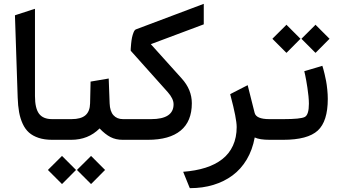

<svg xmlns="http://www.w3.org/2000/svg" viewBox="-20 -726 1760 997"><path d="M260.7 0H251Q210.9 0 180.7 -10Q150.4 -20 130.4 -37.8Q110.4 -55.7 97.7 -83.5Q85 -111.3 79.1 -144Q73.2 -176.8 71.8 -219.7L57.6 -646.5L64.5 -648.9L148.9 -676.3L161.6 -680.2V-667V-227.1Q161.6 -164.1 182.6 -135.7Q203.6 -107.4 250.5 -107.4H260.7Q264.2 -107.4 266.8 -92.5Q269.5 -77.6 269.5 -62.5V-45.9Q269.5 -30.3 266.8 -15.1Q264.2 0 260.7 0Z M455.6 86.4 522.9 153.8 525.9 156.7 522.9 159.2 455.6 227.1 452.6 229.5 450.2 227.1 382.3 159.2 379.9 156.7 382.3 153.8 450.2 86.4 452.6 83.5ZM304.7 86.4 372.1 153.8 375 156.7 372.1 159.2 304.7 227.1 301.8 229.5 299.3 227.1 231.4 159.2 229 156.7 231.4 153.8 299.3 86.4 301.8 83.5ZM633.3 0H617.2Q581.1 0 553.5 -14.4Q525.9 -28.8 497.1 -59.1Q438.5 0 349.6 0H255.4Q236.8 0 236.8 -45.9V-62.5Q236.8 -107.4 255.4 -107.4H351.6Q400.4 -107.4 423.6 -127.4Q446.8 -147.5 447.8 -189L450.2 -293.9V-302.2L458.5 -303.7L533.7 -316.4L544.4 -318.4L544.9 -307.1L549.3 -189.5Q550.8 -147.9 569.1 -127.7Q587.4 -107.4 618.7 -107.4H633.3Q636.7 -107.4 639.4 -92.5Q642.1 -77.6 642.1 -62.5V-45.9Q642.1 -30.3 639.4 -15.1Q636.7 0 633.3 0Z M628.4 -107.4H764.6Q881.3 -107.4 881.3 -184.6Q881.3 -213.4 851.1 -247.6L661.1 -460L658.7 -462.9Q658.7 -466.8 658.9 -473.9Q659.2 -481 660.9 -498.8Q662.6 -516.6 665.5 -531Q668.5 -545.4 673.8 -558.3Q679.2 -571.3 686.5 -573.7L1038.1 -706.1V-691.9V-606.4V-599.6L763.2 -496.6L923.3 -318.8Q976.1 -260.7 976.1 -189.9Q976.1 -95.7 918 -47.9Q859.9 0 748 0H628.4Q609.9 0 609.9 -45.9V-62.5Q609.9 -107.4 628.4 -107.4Z M1397.9 0H1380.9Q1327.6 0 1302.7 -12.2Q1291 52.2 1261.2 102.3Q1231.4 152.3 1187.5 184.8Q1143.6 217.3 1087.9 234.1Q1032.2 251 967.3 251H965.8L962.9 244.6L936 178.2L931.2 166Q996.1 161.1 1046.9 145Q1097.7 128.9 1134 100.6Q1170.4 72.3 1189.7 30Q1209 -12.2 1209 -66.4Q1209 -109.9 1177.2 -229.5L1175.3 -236.8L1182.1 -240.7L1255.4 -278.3L1266.1 -283.7L1269 -272Q1280.8 -228 1302.2 -140.1Q1310.1 -107.4 1378.4 -107.4H1397.9Q1401.4 -107.4 1404.1 -92.5Q1406.7 -77.6 1406.7 -62.5V-45.9Q1406.7 -30.3 1404.1 -15.1Q1401.4 0 1397.9 0Z M1392.1 -107.4H1452.1Q1541.5 -107.4 1562.7 -118.7Q1584 -129.9 1584 -187.5Q1584 -204.1 1581.8 -226.8Q1579.6 -249.5 1576.4 -269.8Q1573.2 -290 1570.1 -308.1Q1566.9 -326.2 1564.5 -336.9L1562 -347.7L1560.1 -356.4L1568.8 -358.9L1644.5 -381.3L1653.8 -384.3L1656.7 -375Q1657.7 -371.6 1659.4 -365.7Q1661.1 -359.9 1665.5 -341.8Q1669.9 -323.7 1673.3 -305.4Q1676.8 -287.1 1679.4 -261.5Q1682.1 -235.8 1682.1 -212.4Q1682.1 -95.7 1629.9 -47.9Q1577.6 0 1450.2 0H1392.1Q1373.5 0 1373.5 -45.9V-62.5Q1373.5 -107.4 1392.1 -107.4ZM1621.1 -594.7 1688.5 -527.3 1691.4 -524.4 1688.5 -522 1621.1 -454.1 1618.2 -451.7 1615.7 -454.1 1547.9 -522 1545.4 -524.4 1547.9 -527.3 1615.7 -594.7 1618.2 -597.7ZM1470.2 -594.7 1537.6 -527.3 1540.5 -524.4 1537.6 -522 1470.2 -454.1 1467.3 -451.7 1464.8 -454.1 1397 -522 1394.5 -524.4 1397 -527.3 1464.8 -594.7 1467.3 -597.7Z"/></svg>

Font: Samim Medium FD
Style: Medium-FD
Weight: 500
Foundry: DejaVu fonts team - Redesigned by Saber Rastikerdar
Version: Version 4.0.5